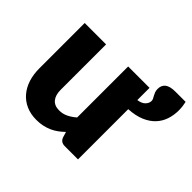

<svg xmlns="http://www.w3.org/2000/svg" viewBox="-139 -787 984 984"><g transform="rotate(45 353.0 -295.0)"><path d="M699 -598.5Q701.5 -588.5 703.5 -573.5Q705.5 -558.5 705.5 -542.5Q705.5 -508.5 695.2 -477.2Q685 -446 662.5 -421.8Q640 -397.5 604.2 -382.2Q568.5 -367 517.5 -364V0H421.5Q392.5 0 383.5 -26L374.5 -56Q359.5 -41.5 343.5 -29.8Q327.5 -18 309.2 -9.8Q291 -1.5 269.8 3.2Q248.5 8 223.5 8Q181 8 148.2 -6.8Q115.5 -21.5 93 -48Q70.5 -74.5 59 -110.5Q47.5 -146.5 47.5 -189.5V-518.5H202.5V-189.5Q202.5 -151 220 -130Q237.5 -109 271.5 -109Q297 -109 319.2 -119.8Q341.5 -130.5 362.5 -149V-518.5H517.5V-430Q546 -434 559.2 -448.2Q572.5 -462.5 572.5 -478.5Q572.5 -486 569 -492.5Q565.5 -499 561.5 -506.2Q557.5 -513.5 554 -522.5Q550.5 -531.5 550.5 -544.5Q550.5 -570.5 568.2 -584.5Q586 -598.5 625 -598.5Z"/></g></svg>

Font: Lato ExtraBold
Style: Regular
Weight: 800
Designer: Lukasz Dziedzic with Adam Twardoch and Botio Nikoltchev
Foundry: tyPoland Lukasz Dziedzic
Version: Version 2.015; 2015-08-06; http://www.latofonts.com/